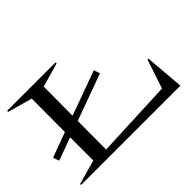

<svg xmlns="http://www.w3.org/2000/svg" viewBox="-112 -850 1100 1100"><g transform="rotate(-45 438.0 -300.0)"><path d="M545.9 -376 263.2 -272.9 262.2 -42 735.8 -63 793.9 -237.8 801.8 -240.2 821.8 0H18.1L16.1 -7.8L166 -49.8V-237.8L26.9 -187L14.2 -224.1L166 -279.8L167 -549.8L17.1 -591.8L19 -600.1H409.2L411.1 -591.8L264.2 -549.8L263.2 -314.9L533.2 -413.1Z"/></g></svg>

Font: Halibut Exp
Style: Regular
Weight: 400
Width: 7
Designer: Matteo Maggi
Foundry: Collletttivo
Version: Version 3.080 | FøM Fix